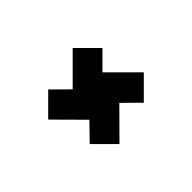

<svg xmlns="http://www.w3.org/2000/svg" viewBox="-90 -711 893 893"><g transform="rotate(-45 356.5 -264.0)"><path d="M276 -29 178 -127 257 -208 122 -344 221 -443 302 -363 438 -499 536 -401 456 -321 592 -185 492 -85 411 -165Z"/></g></svg>

Font: Archivo Expanded Medium
Style: Regular
Weight: 500
Width: 7
Designer: Hector Gatti
Foundry: Omnibus-Type
Version: Version 2.001